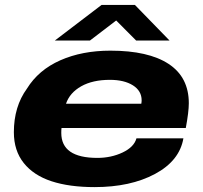

<svg xmlns="http://www.w3.org/2000/svg" viewBox="-20 -745 820 777"><path d="M202.1 -581.1 391.1 -725.1H525.9L666 -581.1H530.8L450.2 -662.1L344.2 -581.1ZM362.8 12.2Q260.7 12.2 188.5 -11.5Q116.2 -35.2 76.2 -85.2Q36.1 -135.3 36.1 -210Q36.1 -313.5 88.9 -386.2Q135.7 -461.9 224.1 -501Q312.5 -540 426.8 -540Q580.6 -540 662.4 -486.3Q744.1 -432.6 744.1 -327.1Q744.1 -292.5 731.9 -227.1H229Q228 -220.2 228 -207Q228 -106 374 -106Q429.7 -106 476.1 -127.9Q522.5 -149.9 532.2 -185.1H722.2Q706.5 -94.2 607.2 -41Q507.8 12.2 362.8 12.2ZM247.1 -325.2H551.8Q553.2 -332.5 553.2 -338.9Q553.2 -377.4 517.8 -399.7Q482.4 -421.9 424.8 -421.9Q355 -421.9 308.6 -395.8Q262.2 -369.6 247.1 -325.2Z"/></svg>

Font: Archivo Expanded ExtraBold
Style: Italic
Weight: 800
Width: 7
Italic angle: -10°
Designer: Hector Gatti
Foundry: Omnibus-Type
Version: Version 2.001